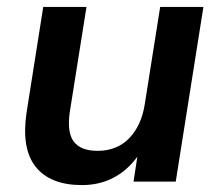

<svg xmlns="http://www.w3.org/2000/svg" viewBox="-20 -525 636 555"><path d="M217 10Q125 10 83 -43Q41 -96 57 -201L105 -505H230L182 -203Q173 -143 193 -116Q213 -89 262 -89Q318 -89 353 -125Q388 -161 398 -221L443 -505H568L488 0H366L377 -72Q348 -32 307.5 -11Q267 10 217 10Z"/></svg>

Font: Mulish
Style: Bold Italic
Weight: 700
Italic angle: -9°
Designer: Vernon Adams
Foundry: Vernon Adams
Version: Version 3.603; ttfautohint (v1.8.3)